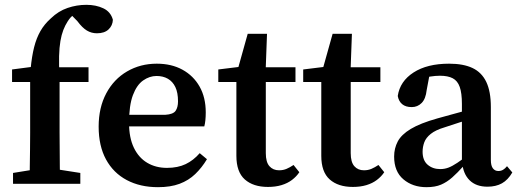

<svg xmlns="http://www.w3.org/2000/svg" viewBox="-20 -762 2146 796"><path d="M34 0V-45L139 -62H204L313 -45V0ZM103 0Q103 -35 103.5 -70.5Q104 -106 104.5 -141.5Q105 -177 105 -212V-422H30V-474L145 -489L105 -464L107 -477Q112 -529 121.5 -566.5Q131 -604 147.5 -633Q164 -662 191 -686Q222 -716 260 -729Q298 -742 338 -742Q378 -742 408.5 -727.5Q439 -713 448 -680Q447 -656 430 -640Q413 -624 382 -624Q359 -624 340 -635.5Q321 -647 301 -674L265 -711L270 -717H313L317 -713Q300 -709 286.5 -701Q273 -693 261 -674Q250 -657 242.5 -637.5Q235 -618 230.5 -592Q226 -566 225 -529.5Q224 -493 227 -442V-212Q227 -177 227.5 -141.5Q228 -106 228 -70.5Q228 -35 229 0ZM168 -422V-483H347V-422Z M635 14Q561 14 505.5 -15.5Q450 -45 419.5 -101Q389 -157 389 -237Q389 -316 420.5 -375Q452 -434 507 -466Q562 -498 630 -498Q691 -498 736.5 -473Q782 -448 807.5 -403Q833 -358 833 -296Q833 -279 831.5 -264Q830 -249 827 -238H449V-286H665Q698 -288 708 -302.5Q718 -317 718 -342Q718 -378 707 -401Q696 -424 676 -435.5Q656 -447 629 -447Q600 -447 573.5 -428.5Q547 -410 531 -367.5Q515 -325 515 -252Q515 -191 535 -149.5Q555 -108 590.5 -87Q626 -66 672 -66Q717 -66 749.5 -81.5Q782 -97 808 -127L838 -102Q817 -67 789.5 -40.5Q762 -14 724.5 0Q687 14 635 14Z M1022 -422V-483H1205V-422ZM1091 13Q1030 13 995 -18Q960 -49 960 -116Q960 -138 960 -158.5Q960 -179 960 -206V-422H885V-474L1007 -489L960 -454L1007 -622H1087L1081 -460L1082 -444V-127Q1082 -90 1097 -73Q1112 -56 1137 -56Q1154 -56 1168 -62Q1182 -68 1197 -78L1221 -48Q1209 -30 1190.5 -16Q1172 -2 1147 5.5Q1122 13 1091 13Z M1374 -422V-483H1557V-422ZM1443 13Q1382 13 1347 -18Q1312 -49 1312 -116Q1312 -138 1312 -158.5Q1312 -179 1312 -206V-422H1237V-474L1359 -489L1312 -454L1359 -622H1439L1433 -460L1434 -444V-127Q1434 -90 1449 -73Q1464 -56 1489 -56Q1506 -56 1520 -62Q1534 -68 1549 -78L1573 -48Q1561 -30 1542.5 -16Q1524 -2 1499 5.5Q1474 13 1443 13Z M1748 14Q1691 14 1652.5 -18.5Q1614 -51 1614 -113Q1614 -147 1629 -175.5Q1644 -204 1683 -227.5Q1722 -251 1793 -271Q1819 -278 1845.5 -285.5Q1872 -293 1898.5 -300Q1925 -307 1952 -314V-275Q1918 -265 1885.5 -254.5Q1853 -244 1823 -234Q1786 -223 1766 -207Q1746 -191 1739 -172Q1732 -153 1732 -133Q1732 -97 1753 -79Q1774 -61 1805 -61Q1823 -61 1839 -67Q1855 -73 1876 -87Q1897 -101 1928 -125L1938 -73H1901Q1877 -46 1855 -26.5Q1833 -7 1808.5 3.5Q1784 14 1748 14ZM2001 12Q1954 12 1927 -14.5Q1900 -41 1896 -89L1895 -92V-331Q1895 -376 1886 -401.5Q1877 -427 1857 -437.5Q1837 -448 1804 -448Q1785 -448 1763 -444.5Q1741 -441 1712 -431L1764 -469L1749 -389Q1745 -352 1728 -335Q1711 -318 1687 -318Q1662 -318 1647.5 -330Q1633 -342 1629 -364Q1638 -425 1694.5 -461.5Q1751 -498 1842 -498Q1901 -498 1939 -480Q1977 -462 1996 -422.5Q2015 -383 2015 -318V-99Q2015 -75 2023.5 -64Q2032 -53 2046 -53Q2057 -53 2065.5 -58Q2074 -63 2082 -73L2104 -47Q2086 -16 2061 -2Q2036 12 2001 12Z"/></svg>

Font: Source Serif 4 18pt SemiBold
Style: Regular
Weight: 600
Designer: Frank Grießhammer
Foundry: Adobe Systems Incorporated
Version: Version 4.004;hotconv 1.0.116;makeotfexe 2.5.65601